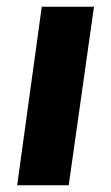

<svg xmlns="http://www.w3.org/2000/svg" viewBox="-20 -550 330 570"><path d="M104 -530 31 0H184L259 -530Z"/></svg>

Font: Cheyenne Sans
Style: Bold Italic
Weight: 700
Italic angle: -8.13011°
Designer: The Public Sans project authors (U.S. Web Design System), Libre Franklin designed by Pablo Impallari and Rodrigo Fuenzal
Foundry: The Cheyenne Sans Project Authors
Version: Version 2.007